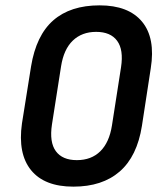

<svg xmlns="http://www.w3.org/2000/svg" viewBox="-20 -686 602 717"><path d="M254 11Q146 11 96 -50.5Q46 -112 62 -225L96 -438Q115 -554 179 -610Q243 -666 352 -666Q460 -666 510.5 -605Q561 -544 543 -431L510 -216Q492 -102 427 -45.5Q362 11 254 11ZM267 -88Q321 -88 354.5 -121Q388 -154 398 -217L432 -435Q442 -500 417.5 -533.5Q393 -567 339 -567Q286 -567 252 -534.5Q218 -502 208 -438L174 -221Q164 -155 188.5 -121.5Q213 -88 267 -88Z"/></svg>

Font: Sofia Sans Semi Condensed
Style: Bold Italic
Weight: 700
Italic angle: -9°
Version: Version 4.100